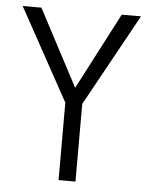

<svg xmlns="http://www.w3.org/2000/svg" viewBox="-48 -667 548 707"><g transform="rotate(5 226.0 -313.5)"><path d="M194.8 -286.1 7.3 -627H76.7L226.1 -343.8L373.5 -627H444.8L257.3 -287.1V0H194.8Z"/></g></svg>

Font: Anaheim
Style: Regular
Weight: 400
Designer: vernon adams
Foundry: vernon adams
Version: Version 1.002; ttfautohint (v0.93.5-3d13) -l 8 -r 50 -G 200 